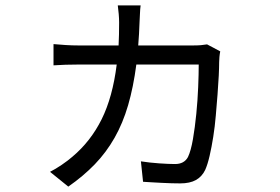

<svg xmlns="http://www.w3.org/2000/svg" viewBox="-20 -633 1040 714"><path d="M799 -442Q797 -432 796 -421Q795 -410 795 -402Q795 -383 793.5 -351.5Q792 -320 789 -282Q786 -244 782.5 -203Q779 -162 773 -124Q767 -86 759.5 -53.5Q752 -21 743 -1Q731 24 708.5 36.5Q686 49 650 49Q636 49 618 48.5Q600 48 581.5 47Q563 46 545 45Q527 44 512 43L504 -33Q536 -28 572 -25.5Q608 -23 631 -23Q665 -23 679 -49Q690 -72 697.5 -115.5Q705 -159 710 -209.5Q715 -260 717 -309.5Q719 -359 719 -393H487Q476 -309 456.5 -242Q437 -175 406 -120.5Q375 -66 332.5 -22Q290 22 234 61L166 6Q186 -4 209.5 -20Q233 -36 249 -50Q317 -107 358 -189.5Q399 -272 414 -393H271Q222 -393 179 -390V-469Q201 -467 224.5 -465.5Q248 -464 271 -464H421Q422 -484 422.5 -505Q423 -526 423 -549Q423 -563 421.5 -581Q420 -599 418 -613H503Q501 -599 500.5 -582.5Q500 -566 499 -552Q498 -529 497 -507Q496 -485 494 -464H699Q715 -464 727 -465Q739 -466 750 -468Z"/></svg>

Font: SpoqaHanSansJP-Regular
Style: Regular
Weight: 400
Designer: [Source Han Sans]
Ryoko NISHIZUKA  (kana & ideographs); Paul D. Hunt (Latin, Greek & Cyrillic); Wenlong ZHANG  (bopomofo
Foundry: Spoqa (http://bi.spoqa.com)
Version: Version 1.002.20150607